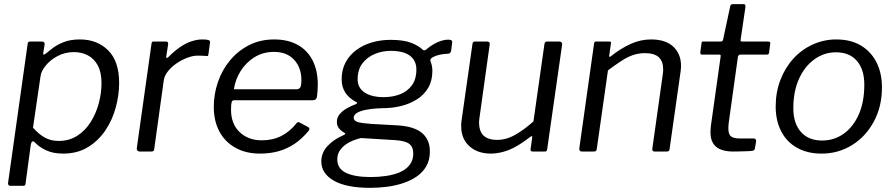

<svg xmlns="http://www.w3.org/2000/svg" viewBox="-20 -730 4313 925"><path d="M28 165Q23 165 20.5 160.5Q18 156 19 150L113 -517Q114 -525 116.5 -527.5Q119 -530 129 -530H181Q188 -530 192 -526.5Q196 -523 195 -516L188 -473Q187 -467 191 -467Q195 -467 202 -473Q214 -483 235 -499Q256 -515 288 -527.5Q320 -540 365 -540Q448 -540 501 -487.5Q554 -435 554 -330Q554 -272 537.5 -211.5Q521 -151 487.5 -101.5Q454 -52 403.5 -21Q353 10 284 10Q236 10 202 -6Q168 -22 148 -44Q139 -52 134.5 -47.5Q130 -43 128 -31L103 155Q102 161 100 163Q98 165 92 165H28ZM263 -51Q314 -51 353 -76.5Q392 -102 417.5 -143Q443 -184 456 -233Q469 -282 469 -329Q469 -382 451 -415Q433 -448 403 -463.5Q373 -479 336 -479Q294 -479 258.5 -460.5Q223 -442 200.5 -414.5Q178 -387 175 -361L139 -115Q165 -85 194.5 -68Q224 -51 263 -51Z M653 0Q646 0 642 -4.5Q638 -9 639 -16L710 -520Q711 -526 713 -528Q715 -530 720 -530H779Q785 -530 788 -527Q791 -524 790 -516L781 -459Q780 -452 783 -451Q786 -450 791 -455Q821 -485 849 -504Q877 -523 904 -531.5Q931 -540 955 -540Q975 -540 984 -537Q993 -534 992 -527L984 -468Q983 -463 981.5 -461Q980 -459 977 -460Q967 -461 955.5 -461.5Q944 -462 932 -462Q910 -462 883 -452Q856 -442 831 -425Q806 -408 789 -386.5Q772 -365 769 -343L723 -12Q722 -5 719 -2.5Q716 0 707 0H653Z M1232 10Q1165 10 1114.5 -18Q1064 -46 1037 -96.5Q1010 -147 1010 -215Q1010 -277 1030 -335Q1050 -393 1088 -439Q1126 -485 1180 -512.5Q1234 -540 1301 -540Q1366 -540 1413 -514.5Q1460 -489 1485.5 -440Q1511 -391 1511 -322Q1511 -308 1510 -293.5Q1509 -279 1507 -264Q1506 -256 1501 -251.5Q1496 -247 1486 -247H1107Q1099 -247 1096 -237.5Q1093 -228 1093 -202Q1093 -133 1134.5 -93.5Q1176 -54 1241 -54Q1294 -54 1335.5 -75Q1377 -96 1410 -138Q1414 -142 1418 -141.5Q1422 -141 1425 -139L1464 -118Q1475 -112 1468 -101Q1435 -61 1399 -37Q1363 -13 1322 -1.5Q1281 10 1232 10ZM1410 -300Q1420 -300 1426 -308Q1432 -316 1432 -345Q1432 -404 1397 -442Q1362 -480 1300 -480Q1247 -480 1205.5 -454Q1164 -428 1138.5 -386.5Q1113 -345 1107 -300Z M1763 175Q1649 175 1588.5 140.5Q1528 106 1528 48Q1528 6 1557.5 -26Q1587 -58 1633 -78Q1641 -81 1643 -84.5Q1645 -88 1638 -91Q1620 -102 1611.5 -114Q1603 -126 1603 -143Q1603 -164 1616.5 -180Q1630 -196 1650 -207.5Q1670 -219 1689 -226Q1697 -228 1699.5 -232.5Q1702 -237 1695 -239Q1661 -257 1643.5 -284Q1626 -311 1626 -348Q1626 -395 1645.5 -430.5Q1665 -466 1698 -490Q1731 -514 1773 -526Q1815 -538 1861 -538Q1925 -538 1961.5 -523.5Q1998 -509 2017 -490Q2022 -486 2028.5 -488.5Q2035 -491 2040 -497Q2054 -508 2070 -517.5Q2086 -527 2104.5 -533Q2123 -539 2138 -539Q2150 -539 2155 -535.5Q2160 -532 2158 -523L2154 -489Q2152 -479 2148.5 -475Q2145 -471 2136 -471Q2117 -470 2104 -467.5Q2091 -465 2080 -461Q2049 -450 2054 -436Q2057 -428 2060 -416.5Q2063 -405 2063 -388Q2063 -341 2043 -307Q2023 -273 1989 -251.5Q1955 -230 1913 -219.5Q1871 -209 1827 -209Q1817 -209 1794 -207.5Q1771 -206 1745.5 -201.5Q1720 -197 1702 -187.5Q1684 -178 1684 -162Q1684 -148 1704 -142Q1724 -136 1769 -133L1896 -126Q1976 -121 2013.5 -89Q2051 -57 2051 0Q2051 40 2034.5 69.5Q2018 99 1989.5 119Q1961 139 1924.5 151.5Q1888 164 1846.5 169.5Q1805 175 1763 175ZM1766 123Q1804 123 1841 117.5Q1878 112 1907 99.5Q1936 87 1953.5 64.5Q1971 42 1971 9Q1971 -22 1951.5 -37Q1932 -52 1882 -55L1719 -65Q1689 -58 1663 -44.5Q1637 -31 1621 -10.5Q1605 10 1605 38Q1605 83 1647.5 103Q1690 123 1766 123ZM1829 -262Q1871 -262 1906.5 -275.5Q1942 -289 1964 -318.5Q1986 -348 1986 -395Q1986 -438 1955 -461.5Q1924 -485 1862 -485Q1821 -485 1784.5 -469.5Q1748 -454 1725.5 -424Q1703 -394 1703 -348Q1703 -307 1736.5 -284.5Q1770 -262 1829 -262Z M2345 10Q2281 10 2241.5 -25.5Q2202 -61 2202 -121Q2202 -126 2202 -132.5Q2202 -139 2203 -145L2256 -517Q2257 -525 2260 -527.5Q2263 -530 2270 -530H2326Q2334 -530 2337.5 -525.5Q2341 -521 2339 -514L2290 -163Q2289 -157 2288.5 -151Q2288 -145 2288 -141Q2288 -96 2310.5 -76Q2333 -56 2374 -56Q2419 -56 2462 -80.5Q2505 -105 2550 -145L2603 -518Q2605 -526 2608 -528Q2611 -530 2619 -530H2674Q2682 -530 2685.5 -525.5Q2689 -521 2688 -514L2616 -10Q2615 -5 2613 -2.5Q2611 0 2605 0H2547Q2541 0 2538 -2.5Q2535 -5 2536 -11L2544 -67Q2545 -73 2542.5 -74Q2540 -75 2534 -70Q2473 -23 2429 -6.5Q2385 10 2345 10Z M2782 0Q2776 0 2773 -4.5Q2770 -9 2771 -16L2842 -520Q2843 -526 2845 -528Q2847 -530 2852 -530H2915Q2920 -530 2922.5 -528Q2925 -526 2923 -519L2915 -462Q2914 -451 2923 -459Q2971 -497 3018.5 -518.5Q3066 -540 3117 -540Q3187 -540 3224 -505Q3261 -470 3261 -413Q3261 -407 3260.5 -400.5Q3260 -394 3259 -386L3206 -13Q3205 -5 3202 -2.5Q3199 0 3191 0H3133Q3127 0 3124 -4.5Q3121 -9 3123 -16L3173 -371Q3174 -378 3174.5 -384.5Q3175 -391 3175 -396Q3175 -434 3154 -454Q3133 -474 3087 -474Q3056 -474 3029 -464.5Q3002 -455 2973.5 -436.5Q2945 -418 2909 -391L2855 -12Q2854 -5 2851 -2.5Q2848 0 2839 0H2782Z M3513 0Q3458 0 3430.5 -22.5Q3403 -45 3403 -92Q3403 -100 3403.5 -108.5Q3404 -117 3405 -125L3452 -459Q3453 -464 3450.5 -465.5Q3448 -467 3443 -467H3361Q3353 -467 3354 -480L3360 -523Q3361 -528 3362.5 -529Q3364 -530 3369 -530H3454Q3458 -530 3461 -533.5Q3464 -537 3464 -541L3498 -700Q3500 -710 3511 -710H3562Q3568 -710 3570 -706.5Q3572 -703 3571 -694L3548 -538Q3547 -534 3549 -532Q3551 -530 3555 -530H3680Q3685 -530 3688.5 -527.5Q3692 -525 3691 -521L3685 -476Q3684 -471 3682 -469Q3680 -467 3674 -467H3547Q3538 -467 3535 -456L3491 -140Q3490 -132 3489.5 -125Q3489 -118 3489 -112Q3489 -82 3502.5 -72.5Q3516 -63 3543 -63H3612Q3617 -63 3620 -59Q3623 -55 3623 -50L3617 -16Q3616 -6 3607 -4Q3596 -2 3578 -1.5Q3560 -1 3542 -0.5Q3524 0 3513 0Z M3938 10Q3870 10 3820 -18Q3770 -46 3743.5 -97.5Q3717 -149 3717 -216Q3717 -286 3740 -345.5Q3763 -405 3803 -448.5Q3843 -492 3896.5 -516Q3950 -540 4009 -540Q4078 -540 4127 -511Q4176 -482 4202.5 -430Q4229 -378 4229 -309Q4229 -217 4190 -144.5Q4151 -72 4085 -31Q4019 10 3938 10ZM3941 -53Q3999 -53 4045 -86Q4091 -119 4117.5 -179Q4144 -239 4144 -322Q4144 -395 4108.5 -436.5Q4073 -478 4007 -478Q3951 -478 3904 -444.5Q3857 -411 3829.5 -350.5Q3802 -290 3802 -208Q3802 -136 3838.5 -94.5Q3875 -53 3941 -53Z"/></svg>

Font: Libre Franklin
Style: Italic
Weight: 400
Italic angle: -8°
Designer: Pablo Impallari, Rodrigo Fuenzalida, Nhung Nguyen
Foundry: Impallari Type
Version: Version 3.000